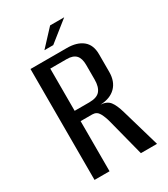

<svg xmlns="http://www.w3.org/2000/svg" viewBox="-179 -803 775 886"><g transform="rotate(-30 208.0 -360.0)"><path d="M57 0V-591H251Q304 -591 334.5 -566.5Q365 -542 365 -492V-398Q365 -347 336 -318Q307 -289 255 -287Q288 -285 303.5 -265Q319 -245 331 -203L390 0H304L253 -198Q246 -225 234.5 -246Q223 -267 199 -267H137V0ZM137 -322H215Q256 -322 272.5 -342Q289 -362 289 -401V-479Q289 -514 273.5 -530.5Q258 -547 225 -547H137ZM156 -634 236 -720H311L203 -634Z"/></g></svg>

Font: Alumni Sans Medium
Style: Regular
Weight: 500
Designer: Robert E. Leuschke
Foundry: Robert E. Leuschke
Version: Version 1.018